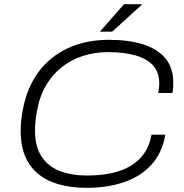

<svg xmlns="http://www.w3.org/2000/svg" viewBox="-20 -889 885 921"><path d="M397 12Q241 12 160 -57.5Q79 -127 79 -260Q79 -287 82 -313.5Q85 -340 90 -365Q110 -470 165 -544Q220 -618 306 -658Q392 -698 503 -698Q598 -698 667 -676Q736 -654 773.5 -609Q811 -564 811 -494Q811 -482 810.5 -469Q810 -456 807 -443H739Q741 -455 742.5 -466Q744 -477 744 -488Q744 -542 714 -575Q684 -608 629 -623.5Q574 -639 499 -639Q434 -639 377 -620.5Q320 -602 274.5 -565.5Q229 -529 198.5 -475.5Q168 -422 157 -353Q154 -338 152.5 -326Q151 -314 150 -303Q149 -292 148.5 -282.5Q148 -273 148 -263Q148 -186 179.5 -138Q211 -90 267.5 -68.5Q324 -47 398 -47Q484 -47 548.5 -67.5Q613 -88 653.5 -131Q694 -174 707 -243H773Q758 -155 706 -98.5Q654 -42 574.5 -15Q495 12 397 12ZM459 -737 575 -869H659L660 -866L518 -737Z"/></svg>

Font: Archivo SemiExpanded ExtraLight
Style: Italic
Weight: 250
Width: 6
Italic angle: -10°
Designer: Hector Gatti
Foundry: Omnibus-Type
Version: Version 2.001